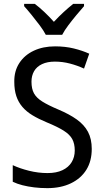

<svg xmlns="http://www.w3.org/2000/svg" viewBox="-20 -964 539 994"><path d="M455 -193Q455 -130 427 -85Q399 -40 347 -15Q295 10 225 10Q189 10 156.5 6Q124 2 96.5 -5Q69 -12 46 -23V-109Q82 -92 130 -80Q178 -68 226 -68Q272 -68 303.5 -83Q335 -98 351 -124.5Q367 -151 367 -185Q367 -220 354 -244Q341 -268 309 -288Q277 -308 221 -331Q180 -348 148.5 -367Q117 -386 96 -410.5Q75 -435 64.5 -466.5Q54 -498 54 -540Q53 -596 80 -637.5Q107 -679 155 -701.5Q203 -724 265 -724Q318 -724 362.5 -713Q407 -702 442 -686L415 -609Q380 -625 342 -635Q304 -645 264 -645Q225 -645 197.5 -632Q170 -619 156.5 -595.5Q143 -572 143 -541Q143 -504 156 -480.5Q169 -457 199.5 -438Q230 -419 282 -397Q339 -373 377.5 -345.5Q416 -318 435.5 -281.5Q455 -245 455 -193ZM217 -784Q205 -807 185.5 -833Q166 -859 144.5 -885.5Q123 -912 105 -932V-944H160Q183 -927 209 -902.5Q235 -878 259 -851Q285 -879 309.5 -901.5Q334 -924 359 -944H415V-932Q398 -913 376 -886.5Q354 -860 334 -833.5Q314 -807 302 -784Z"/></svg>

Font: Noto Sans Thai SemiCondensed
Style: Regular
Weight: 400
Width: 4
Designer: Monotype Design Team
Foundry: Monotype Imaging Inc.
Version: Version 2.001